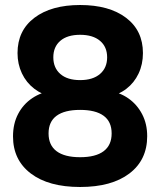

<svg xmlns="http://www.w3.org/2000/svg" viewBox="-20 -736 640 767"><path d="M300 11Q174 11 103 -43Q32 -97 32 -191Q32 -242 52.5 -281Q73 -320 109 -344Q145 -368 190 -374V-348Q149 -357 117 -381.5Q85 -406 67.5 -443Q50 -480 50 -524Q50 -614 117.5 -665Q185 -716 300 -716Q416 -716 483.5 -665Q551 -614 551 -524Q551 -479 533.5 -442Q516 -405 484.5 -381Q453 -357 412 -350V-374Q459 -367 493.5 -342.5Q528 -318 548 -279.5Q568 -241 568 -192Q568 -97 497 -43Q426 11 300 11ZM300 -108Q362 -108 394 -132Q426 -156 426 -203Q426 -250 394 -273.5Q362 -297 300 -297Q238 -297 206 -273.5Q174 -250 174 -203Q174 -156 206 -132Q238 -108 300 -108ZM300 -416Q351 -416 379.5 -440.5Q408 -465 408 -507Q408 -549 379.5 -573Q351 -597 300 -597Q249 -597 221 -573Q193 -549 193 -507Q193 -465 221 -440.5Q249 -416 300 -416Z"/></svg>

Font: Nunito Sans 12pt ExtraLight ExtraBold
Style: Regular
Weight: 800
Version: Version 3.101;gftools[0.9.27]